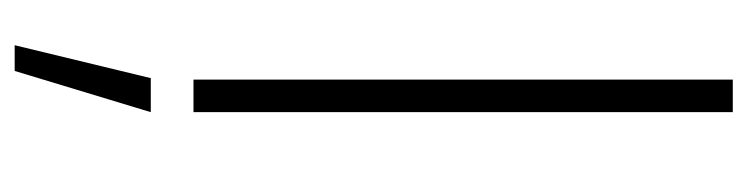

<svg xmlns="http://www.w3.org/2000/svg" viewBox="-395 -373 1009 259"><g transform="rotate(90 109.5 -243.5)"><path d="M131.3 -727.5V0H87.4V-727.5ZM41 241.2 85.4 57.6H131.3L75.7 241.2Z"/></g></svg>

Font: Inter 16pt ExtraLight
Style: Regular
Weight: 250
Version: Version 4.001;git-66647c0bb